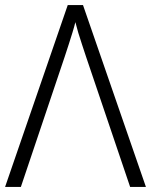

<svg xmlns="http://www.w3.org/2000/svg" viewBox="-20 -734 593 754"><path d="M306 -714 553 0H491L318 -511Q310 -536 302 -559.5Q294 -583 287.5 -605Q281 -627 276 -647Q271 -627 264.5 -606Q258 -585 250.5 -561.5Q243 -538 234 -511L62 0H0L246 -714Z"/></svg>

Font: Noto Sans Display Light
Style: Regular
Weight: 300
Designer: Monotype Design Team
Foundry: Monotype Imaging Inc.
Version: Version 2.003